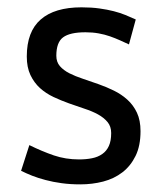

<svg xmlns="http://www.w3.org/2000/svg" viewBox="-20 -479 429 511"><path d="M275.9 -125Q275.9 -142.6 266.1 -154.3Q256.3 -166 240.7 -174.6Q225.1 -183.1 204.8 -189.7Q184.6 -196.3 163.6 -203.9Q142.6 -211.4 122.3 -220.9Q102.1 -230.5 86.4 -244.6Q70.8 -258.8 61 -279.3Q51.3 -299.8 51.3 -328.6Q51.3 -395 88.4 -427.2Q125.5 -459.5 196.8 -459.5Q223.6 -459.5 244.6 -456.5Q265.6 -453.6 282.7 -449.2Q299.8 -444.8 314 -439Q328.1 -433.1 341.3 -427.2L323.2 -360.8Q311.5 -366.2 299.1 -371.8Q286.6 -377.4 272.7 -382.3Q258.8 -387.2 242.7 -390.1Q226.6 -393.1 207.5 -393.1Q166 -393.1 147.9 -379.6Q129.9 -366.2 129.9 -330.6Q129.9 -314 139.4 -303Q148.9 -292 164.8 -283.9Q180.7 -275.9 200.7 -269.3Q220.7 -262.7 241.9 -255.1Q263.2 -247.6 283.2 -237.8Q303.2 -228 319.1 -213.6Q335 -199.2 344.5 -179Q354 -158.7 354 -129.9Q354 -90.8 340.8 -64Q327.6 -37.1 305.7 -20.3Q283.7 -3.4 254.6 4.2Q225.6 11.7 193.8 11.7Q166.5 11.7 143.8 8.5Q121.1 5.4 101.6 0.2Q82 -4.9 65.9 -11.2Q49.8 -17.6 36.1 -24.4L58.1 -92.8Q91.8 -76.2 123.3 -65.4Q154.8 -54.7 190.4 -54.7Q209.5 -54.7 225.1 -57.9Q240.7 -61 252.2 -69.1Q263.7 -77.1 269.8 -90.6Q275.9 -104 275.9 -125Z"/></svg>

Font: PT Astra Sans
Style: Regular
Weight: 400
Designer: A.Korolkova, I. Chaeva
Foundry: ParaType Ltd
Version: Version 1.001; ttfautohint (v1.6)